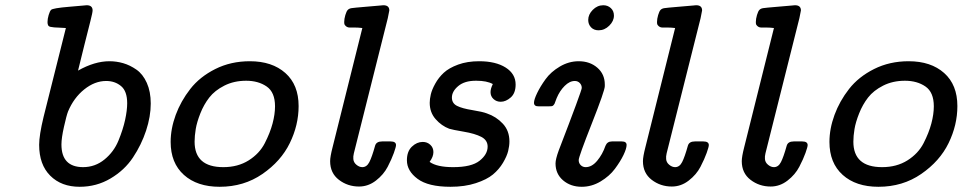

<svg xmlns="http://www.w3.org/2000/svg" viewBox="-20 -714 3723 740"><path d="M130.9 -155.8Q130.9 -192.9 147.9 -263.2L233.9 -606Q222.7 -606.9 209.2 -607.4Q195.8 -607.9 189 -608.4Q182.1 -608.9 175 -610.4Q168 -611.8 165.5 -616.5Q163.1 -621.1 163.1 -628.9Q163.1 -641.1 167.5 -656Q171.9 -670.9 176.8 -675.8Q182.6 -682.6 248 -688Q281.2 -690.9 304.2 -692.9Q306.2 -692.9 309.1 -693.4Q312 -693.8 314 -693.8Q336.9 -693.8 336.9 -673.8Q336.9 -666 328.4 -632.6Q319.8 -599.1 305.4 -541.5Q291 -483.9 280.8 -441.9Q344.7 -478 401.9 -478Q428.7 -478 454.8 -470.5Q481 -462.9 505.9 -445.6Q530.8 -428.2 545.9 -394.5Q561 -360.8 561 -314.9Q561 -265.1 543 -210.4Q524.9 -155.8 492.4 -106.9Q460 -58.1 406 -26.1Q352.1 5.9 287.1 5.9Q216.3 5.9 173.6 -36.9Q130.9 -79.6 130.9 -155.8ZM216.8 -157.2Q216.8 -70.3 299.8 -69.8Q346.7 -69.8 382.8 -99.4Q418.9 -128.9 436.5 -171.9Q454.1 -214.8 462.2 -252Q470.2 -289.1 470.2 -315.9Q470.2 -362.8 446.5 -382.3Q422.9 -401.9 389.2 -401.9Q345.2 -401.9 304.7 -369.4Q264.2 -336.9 242.2 -284.2Q236.3 -269 226.6 -225.6Q216.8 -182.1 216.8 -157.2Z M637.7 -167Q637.7 -217.8 657.2 -271Q676.8 -324.2 713.4 -371.1Q750 -418 809.8 -448Q869.6 -478 942.9 -478Q1028.8 -478 1079.8 -432.6Q1130.9 -387.2 1130.9 -305.2Q1130.9 -231.9 1096.9 -162.4Q1063 -92.8 991.5 -43.5Q919.9 5.9 826.7 5.9Q739.7 5.9 688.7 -40Q637.7 -85.9 637.7 -167ZM730 -168Q730 -69.8 840.8 -69.8Q897 -69.8 938.5 -95.9Q980 -122.1 1000.5 -162.1Q1021 -202.1 1030.5 -238Q1040 -273.9 1040 -304.2Q1040 -358.4 1007.8 -380.6Q975.6 -402.8 928.7 -402.8Q881.8 -402.8 844.7 -384Q807.6 -365.2 786.6 -338.1Q765.6 -311 752.2 -277.1Q738.8 -243.2 734.4 -216.6Q730 -189.9 730 -168Z M1252.4 -92.8Q1252.4 -109.9 1261.7 -146L1376.5 -606Q1361.3 -607.9 1346.9 -607.9Q1332.5 -607.9 1327.1 -607.9Q1321.8 -607.9 1317.1 -610.4Q1312.5 -612.8 1308.6 -618.2Q1306.6 -621.1 1306.6 -628.9Q1306.6 -641.1 1311 -656Q1315.4 -670.9 1320.6 -676Q1325.7 -681.2 1334.7 -682.6Q1343.8 -684.1 1390.6 -688Q1424.8 -690.9 1447.8 -692.9Q1449.7 -692.9 1452.6 -693.4Q1455.6 -693.8 1457.5 -693.8Q1480.5 -693.8 1480.5 -673.8L1474.6 -644L1343.8 -123Q1340.8 -110.8 1341.8 -101.1Q1342.8 -87.9 1353.8 -78.9Q1364.7 -69.8 1376.5 -69.8Q1393.6 -69.8 1403.6 -89.4Q1413.6 -108.9 1425.8 -152.8Q1430.7 -168.9 1452.6 -168.9H1485.4Q1506.3 -168.9 1506.3 -154.8Q1506.3 -147.9 1498 -124.5Q1489.7 -101.1 1474.1 -71Q1458.5 -41 1429 -18.1Q1399.4 4.9 1363.8 4.9Q1319.8 4.9 1286.1 -21Q1252.4 -46.9 1252.4 -92.8Z M1548.3 -96.2Q1548.3 -130.4 1567.4 -148.7Q1586.4 -167 1609.4 -167Q1626.5 -167 1638.4 -156Q1650.4 -145 1650.4 -127.9Q1650.4 -109.9 1636.2 -90.8V-89.8Q1664.1 -69.8 1726.6 -69.8Q1797.4 -69.8 1828.4 -94.5Q1859.4 -119.1 1859.4 -148.9Q1859.4 -173.8 1835 -186.5Q1810.5 -199.2 1767.1 -206.5Q1723.6 -213.9 1711.4 -217.8Q1681.6 -229 1658.9 -254.9Q1636.2 -280.8 1636.2 -317.9Q1636.2 -332 1640.4 -350.1Q1644.5 -368.2 1657.5 -391.6Q1670.4 -415 1690.4 -433.6Q1710.4 -452.1 1745.8 -465.1Q1781.2 -478 1826.7 -478Q1890.6 -478 1929 -453.6Q1967.3 -429.2 1967.3 -388.2Q1967.3 -355 1948.5 -338.4Q1929.7 -321.8 1909.7 -321.8Q1893.6 -321.8 1882.1 -332.3Q1870.6 -342.8 1870.6 -358.9Q1870.6 -372.1 1879.4 -390.1Q1856.4 -402.8 1816.4 -402.8Q1814.9 -402.8 1813.5 -402.8Q1770.5 -402.8 1746.1 -382.3Q1721.7 -361.8 1721.7 -337.9Q1721.7 -315.9 1741.5 -305.9Q1761.2 -295.9 1800.8 -289.6Q1840.3 -283.2 1856.4 -276.9Q1892.6 -264.6 1918 -237.3Q1943.4 -210 1943.4 -168.9Q1943.4 -151.9 1938.5 -131.8Q1933.6 -111.8 1918.5 -86.4Q1903.3 -61 1879.9 -41.5Q1856.4 -22 1814 -8.1Q1771.5 5.9 1716.3 5.9Q1630.4 5.9 1589.4 -24.7Q1548.3 -55.2 1548.3 -96.2Z M2038.1 -317.9Q2038.1 -330.1 2050.3 -355.5Q2062.5 -380.9 2082.8 -408.9Q2103 -437 2137.7 -457.5Q2172.4 -478 2210.4 -478Q2253.4 -478 2282.2 -453.1Q2311 -428.2 2311 -388.2V-381.8Q2311 -364.7 2260.7 -237.3Q2210.4 -109.9 2210.4 -97.2Q2210.4 -85 2218.3 -77.4Q2226.1 -69.8 2237.3 -69.8Q2261.2 -69.8 2281.7 -94.5Q2302.2 -119.1 2313.5 -151.9Q2320.3 -168.9 2338.4 -168.9H2376.5Q2395 -168.9 2395 -155.3Q2395 -141.6 2383.1 -116.7Q2371.1 -91.8 2350.1 -63.5Q2329.1 -35.2 2294.7 -14.6Q2260.3 5.9 2222.2 5.9Q2179.2 5.9 2150.1 -19Q2121.1 -43.9 2121.1 -84Q2121.1 -100.1 2133.3 -133.8Q2222.2 -364.7 2222.2 -375Q2222.2 -386.2 2214.6 -394Q2207 -401.9 2195.3 -401.9Q2175.3 -401.9 2156.2 -382.8Q2137.2 -363.8 2125.5 -335.9Q2123.5 -331.1 2120.8 -323.5Q2118.2 -315.9 2117.2 -314Q2116.2 -312 2113.3 -308.6Q2110.4 -305.2 2106.2 -304.7Q2102.1 -304.2 2095.2 -304.2H2056.2Q2038.1 -303.7 2038.1 -317.9ZM2247.1 -637.2Q2247.1 -658.2 2264.6 -676Q2282.2 -693.8 2305.2 -693.8Q2322.3 -693.8 2334.2 -682.9Q2346.2 -671.9 2346.2 -653.8Q2346.2 -632.8 2328.1 -615Q2310.1 -597.2 2287.1 -597.2Q2269 -597.2 2258.1 -608.6Q2247.1 -620.1 2247.1 -637.2Z M2458 -92.8Q2458 -109.9 2467.3 -146L2582 -606Q2566.9 -607.9 2552.5 -607.9Q2538.1 -607.9 2532.7 -607.9Q2527.3 -607.9 2522.7 -610.4Q2518.1 -612.8 2514.2 -618.2Q2512.2 -621.1 2512.2 -628.9Q2512.2 -641.1 2516.6 -656Q2521 -670.9 2526.1 -676Q2531.2 -681.2 2540.3 -682.6Q2549.3 -684.1 2596.2 -688Q2630.4 -690.9 2653.3 -692.9Q2655.3 -692.9 2658.2 -693.4Q2661.1 -693.8 2663.1 -693.8Q2686 -693.8 2686 -673.8L2680.2 -644L2549.3 -123Q2546.4 -110.8 2547.4 -101.1Q2548.3 -87.9 2559.3 -78.9Q2570.3 -69.8 2582 -69.8Q2599.1 -69.8 2609.1 -89.4Q2619.1 -108.9 2631.3 -152.8Q2636.2 -168.9 2658.2 -168.9H2690.9Q2711.9 -168.9 2711.9 -154.8Q2711.9 -147.9 2703.6 -124.5Q2695.3 -101.1 2679.7 -71Q2664.1 -41 2634.5 -18.1Q2605 4.9 2569.3 4.9Q2525.4 4.9 2491.7 -21Q2458 -46.9 2458 -92.8Z M2838.9 -92.8Q2838.9 -109.9 2848.1 -146L2962.9 -606Q2947.8 -607.9 2933.3 -607.9Q2918.9 -607.9 2913.6 -607.9Q2908.2 -607.9 2903.6 -610.4Q2898.9 -612.8 2895 -618.2Q2893.1 -621.1 2893.1 -628.9Q2893.1 -641.1 2897.5 -656Q2901.9 -670.9 2907 -676Q2912.1 -681.2 2921.1 -682.6Q2930.2 -684.1 2977.1 -688Q3011.2 -690.9 3034.2 -692.9Q3036.1 -692.9 3039.1 -693.4Q3042 -693.8 3043.9 -693.8Q3066.9 -693.8 3066.9 -673.8L3061 -644L2930.2 -123Q2927.2 -110.8 2928.2 -101.1Q2929.2 -87.9 2940.2 -78.9Q2951.2 -69.8 2962.9 -69.8Q2980 -69.8 2990 -89.4Q3000 -108.9 3012.2 -152.8Q3017.1 -168.9 3039.1 -168.9H3071.8Q3092.8 -168.9 3092.8 -154.8Q3092.8 -147.9 3084.5 -124.5Q3076.2 -101.1 3060.5 -71Q3044.9 -41 3015.4 -18.1Q2985.8 4.9 2950.2 4.9Q2906.2 4.9 2872.6 -21Q2838.9 -46.9 2838.9 -92.8Z M3176.8 -167Q3176.8 -217.8 3196.3 -271Q3215.8 -324.2 3252.4 -371.1Q3289.1 -418 3348.9 -448Q3408.7 -478 3481.9 -478Q3567.9 -478 3618.9 -432.6Q3669.9 -387.2 3669.9 -305.2Q3669.9 -231.9 3636 -162.4Q3602.1 -92.8 3530.5 -43.5Q3459 5.9 3365.7 5.9Q3278.8 5.9 3227.8 -40Q3176.8 -85.9 3176.8 -167ZM3269 -168Q3269 -69.8 3379.9 -69.8Q3436 -69.8 3477.5 -95.9Q3519 -122.1 3539.6 -162.1Q3560.1 -202.1 3569.6 -238Q3579.1 -273.9 3579.1 -304.2Q3579.1 -358.4 3546.9 -380.6Q3514.6 -402.8 3467.8 -402.8Q3420.9 -402.8 3383.8 -384Q3346.7 -365.2 3325.7 -338.1Q3304.7 -311 3291.3 -277.1Q3277.8 -243.2 3273.4 -216.6Q3269 -189.9 3269 -168Z"/></svg>

Font: CMU Concrete
Style: BoldItalic
Weight: 700
Italic angle: -14.04°
Version: Version 0.7.0